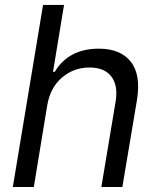

<svg xmlns="http://www.w3.org/2000/svg" viewBox="-20 -747 631 767"><path d="M169 -328.1 115.1 0H31.2L152 -727.3H235.8L191.8 -460.2H198.9Q254.3 -552.6 375 -552.6Q460.9 -552.6 502.3 -500.7Q543.7 -448.9 527 -346.6L468.8 0H384.9L441.8 -340.9Q452.4 -405.5 424.7 -441.4Q397 -477.3 338.1 -477.3Q274.9 -477.3 228.2 -437.7Q181.5 -398.1 169 -328.1Z"/></svg>

Font: Karasuma Gothic
Style: Italic
Weight: 400
Italic angle: -9.39999°
Designer: Rasmus Andersson / Ryoko Nishizuka
Foundry: Genbu
Version: Version 1.00